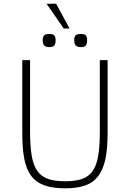

<svg xmlns="http://www.w3.org/2000/svg" viewBox="-20 -1000 700 1035"><path d="M560.1 -282.2Q560.1 -198.2 547.9 -141.4Q535.6 -84.5 508.5 -49.6Q481.4 -14.6 438 0.2Q394.5 15.1 332 15.1Q264.2 15.1 219.5 -0.7Q174.8 -16.6 148.2 -52Q121.6 -87.4 110.8 -144Q100.1 -200.7 100.1 -282.2V-675.8H142.1V-292Q142.1 -212.9 150.9 -160.9Q159.7 -108.9 181.4 -78.4Q203.1 -47.9 239.5 -35.4Q275.9 -22.9 331.1 -22.9Q385.3 -22.9 421.4 -34.9Q457.5 -46.9 479 -77.4Q500.5 -107.9 509.3 -159.4Q518.1 -210.9 518.1 -290V-675.8H560.1ZM449.7 -783.2Q449.7 -764.2 442.9 -755.1Q436 -746.1 415 -746.1Q403.8 -746.1 397 -749Q390.1 -752 386.5 -757.1Q382.8 -762.2 381.3 -769Q379.9 -775.9 379.9 -783.2Q379.9 -799.8 386.7 -808.3Q393.6 -816.9 415 -816.9Q436.5 -816.9 443.1 -808.6Q449.7 -800.3 449.7 -783.2ZM279.8 -783.2Q279.8 -764.2 272.9 -755.1Q266.1 -746.1 245.1 -746.1Q233.9 -746.1 227.1 -749Q220.2 -752 216.6 -757.1Q212.9 -762.2 211.4 -769Q210 -775.9 210 -783.2Q210 -799.8 216.8 -808.3Q223.6 -816.9 245.1 -816.9Q266.6 -816.9 273.2 -808.6Q279.8 -800.3 279.8 -783.2ZM323.7 -846.2 231 -980H282.7L355 -846.2Z"/></svg>

Font: Clear Sans Thin
Style: Regular
Weight: 250
Foundry: Intel Corporation
Version: Version 1.00